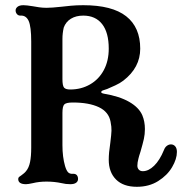

<svg xmlns="http://www.w3.org/2000/svg" viewBox="-20 -698 710 738"><path d="M398 -84Q398 -111 404 -149Q408 -181 408.5 -195.5Q409 -210 405 -230Q398 -268 360 -286Q322 -304 260 -304Q234 -304 227 -296.5Q220 -289 220 -264V-140Q220 -95 230 -60Q235 -43 241.5 -36Q248 -29 260 -30H262Q271 -30 275.5 -24.5Q280 -19 280 -10Q280 -1 272.5 4.5Q265 10 250 10Q241 10 233 9Q225 8 217 6Q189 0 159 0Q130 0 106 6Q88 10 80 10Q50 10 50 -10Q50 -15 53.5 -18Q57 -21 62 -24Q66 -27 71 -31Q76 -35 80 -40Q91 -53 95.5 -75Q100 -97 100 -130V-538Q100 -596 90 -618Q80 -639 60 -638H58Q50 -638 45 -644Q40 -650 40 -658Q40 -666 47.5 -672Q55 -678 70 -678Q82 -678 106 -674Q117 -672 130.5 -670Q144 -668 159 -668Q179 -668 215 -672Q232 -674 253 -676Q274 -678 300 -678Q411 -678 465 -635.5Q519 -593 519 -511Q519 -438 454 -388Q441 -378 423.5 -370Q406 -362 392 -356L380 -352Q369 -349 369 -344Q369 -340 379 -338Q439 -328 476.5 -306.5Q514 -285 527 -255Q537 -231 537 -202Q537 -182 533 -164Q529 -146 520 -115Q514 -97 512 -88Q508 -73 508 -61Q508 -52 513.5 -46Q519 -40 529 -40Q551 -40 572.5 -61Q594 -82 610 -121Q614 -132 621.5 -137.5Q629 -143 637 -143Q647 -143 653.5 -135.5Q660 -128 660 -114Q660 -87 641.5 -55.5Q623 -24 588 -2Q553 20 506 20Q454 20 426 -8Q398 -36 398 -84ZM398 -511Q398 -573 372.5 -605.5Q347 -638 300 -638Q272 -638 252.5 -626Q233 -614 225 -592Q220 -570 220 -548V-394Q220 -369 226 -361.5Q232 -354 250 -354Q292 -354 326 -373.5Q360 -393 379 -428.5Q398 -464 398 -511Z"/></svg>

Font: Raigarh
Style: Regular
Weight: 400
Designer: jaikishan Patel
Foundry: MagicType
Version: Version 1.000;FEAKit 1.0